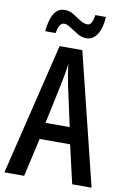

<svg xmlns="http://www.w3.org/2000/svg" viewBox="-99 -967 669 1024"><g transform="rotate(10 236.0 -455.0)"><path d="M367 0 319 -208H154L107 0H0L173 -714H296L472 0ZM253 -519Q241 -580 235 -629Q230 -579 217 -520L170 -298H301ZM84 -779Q86 -810 94.5 -840Q103 -870 120.5 -889.5Q138 -909 168 -909Q193 -909 215.5 -895Q238 -881 258.5 -867.5Q279 -854 298 -854Q313 -854 320.5 -869Q328 -884 332 -910H389Q386 -847 363 -813.5Q340 -780 306 -780Q281 -780 257.5 -794Q234 -808 213 -822Q192 -836 177 -836Q149 -836 140 -779Z"/></g></svg>

Font: Noto Sans Lao Looped ExtraCondensed Medium
Style: Regular
Weight: 500
Width: 2
Designer: Mark Frömberg, Ben Mitchell
Foundry: The Fontpad Ltd
Version: Version 1.002; ttfautohint (v1.8.4.7-5d5b)